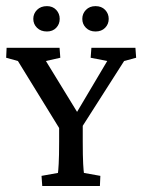

<svg xmlns="http://www.w3.org/2000/svg" viewBox="-20 -619 473 639"><path d="M393.1 -416 231 -162.1 255.4 -223.1V-147.9Q255.4 -98.6 256.8 -73.5Q258.3 -48.3 259.3 -43.5L314 -33.7L312.5 0H120.6L118.2 -33.7L172.9 -43.5Q173.8 -48.3 175.3 -73.5Q176.8 -98.6 176.8 -147.9V-223.1L195.8 -162.1L39.6 -416L0.5 -426.8L2 -460H178.2L180.7 -426.8L132.8 -416L243.7 -234.9H229.5L336.9 -416L281.7 -426.8L284.2 -460H430.7L433.1 -426.8ZM136.2 -514.2Q115.7 -514.2 103.3 -526.4Q90.8 -538.6 90.8 -556.2Q90.8 -573.7 103.3 -586.2Q115.7 -598.6 136.2 -598.6Q155.3 -598.6 167 -586.2Q178.7 -573.7 178.7 -556.2Q178.7 -538.6 167 -526.4Q155.3 -514.2 136.2 -514.2ZM297.9 -514.2Q278.3 -514.2 266.1 -526.4Q253.9 -538.6 253.9 -556.2Q253.9 -573.7 266.1 -586.2Q278.3 -598.6 297.9 -598.6Q317.9 -598.6 329.8 -586.2Q341.8 -573.7 341.8 -556.2Q341.8 -538.6 329.8 -526.4Q317.9 -514.2 297.9 -514.2Z"/></svg>

Font: Lateef
Style: Regular
Weight: 400
Designer: SIL International
Foundry: SIL International
Version: Version 4.200